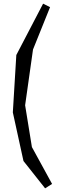

<svg xmlns="http://www.w3.org/2000/svg" viewBox="-20 -836 314 1047"><path d="M253 -797 160 -566 117 -262 154 -34 264 167 226 191 108 42 50 -223 69 -536 215 -816Z"/></svg>

Font: Underdog
Style: Regular
Weight: 400
Designer: Sergey Steblina
Foundry: Sergey Steblina, Jovanny Lemonad
Version: Version 1.001; ttfautohint (v0.9)